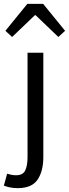

<svg xmlns="http://www.w3.org/2000/svg" viewBox="-60 -760 358 997"><path d="M32 217Q9 217 -9 213Q-27 209 -40 204L-23 142Q-14 145 -2 147.5Q10 150 23 150Q59 150 71 125Q83 100 83 55V-486H165V55Q165 129 135 173Q105 217 32 217ZM-32 -600 82 -740H164L278 -600L243 -568L125 -681H121L3 -568Z"/></svg>

Font: Processing Sans Pro
Style: Regular
Weight: 400
Designer: Paul D. Hunt
Foundry: Adobe Systems Incorporated
Version: Version 2.020;PS 2.000;hotconv 1.0.86;makeotf.lib2.5.63406